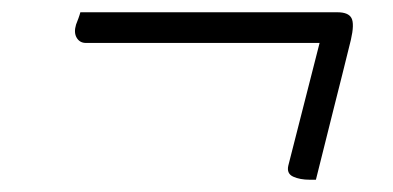

<svg xmlns="http://www.w3.org/2000/svg" viewBox="-20 -430 640 313"><path d="M111 -410H530Q548 -410 553 -400.5Q558 -391 552 -365Q538 -308 523.5 -251Q509 -194 495 -137H485Q469 -137 458 -142Q447 -147 450 -160Q463 -210 475.5 -260Q488 -310 501 -360H120Q110 -360 105 -368.5Q100 -377 104 -390Q106 -395 108 -400.5Q110 -406 111 -410Z"/></svg>

Font: Recursive Mn Csl St Lt
Style: Italic
Weight: 300
Italic angle: -15°
Monospace: yes
Version: Version 1.079;hotconv 1.0.112;makeotfexe 2.5.65598; ttfautoh